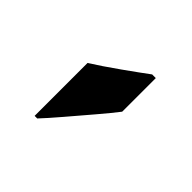

<svg xmlns="http://www.w3.org/2000/svg" viewBox="-12 -947 521 521"><g transform="rotate(-45 248.5 -686.0)"><path d="M296 -766H93V-756Q112 -738 146 -709Q180 -680 214 -651Q248 -622 269 -606H398V-620Q380 -644 348 -689Q316 -734 296 -766Z"/></g></svg>

Font: Noto Sans Display SemiCondensed Black
Style: Regular
Weight: 900
Width: 4
Designer: Monotype Design Team
Foundry: Monotype Imaging Inc.
Version: Version 1.900